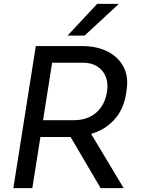

<svg xmlns="http://www.w3.org/2000/svg" viewBox="-20 -972 740 992"><path d="M147 0H49L165 -734H263ZM619 0H500L309 -325H424ZM330 -264H152L165 -351H361Q432 -351 477 -390Q522 -429 533 -499Q540 -542 526.5 -575.5Q513 -609 483 -628.5Q453 -648 409 -648H213L226 -734H404Q480 -734 535.5 -706Q591 -678 618 -627Q645 -576 634 -507L632 -491Q620 -414 579 -363.5Q538 -313 474.5 -288.5Q411 -264 330 -264ZM417 -788H329L482 -952H594Z"/></svg>

Font: Sora Variable Italic
Style: Regular
Weight: 400
Designer: Jonathan Barnbrook, Julián Moncada
Foundry: Barnbrook Fonts
Version: Version 2.000